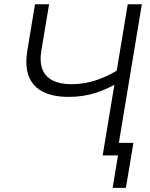

<svg xmlns="http://www.w3.org/2000/svg" viewBox="-20 -748 720 924"><path d="M310.1 -281.7Q236.8 -281.7 188 -305.7Q139.2 -329.6 119.1 -379.4Q99.1 -429.2 111.8 -505.9L148.4 -727.5H216.3L179.2 -505.9Q169.9 -449.7 184.6 -413.6Q199.2 -377.4 234.9 -360.1Q270.5 -342.8 323.7 -342.8Q389.2 -342.8 450.4 -364.5Q511.7 -386.2 566.4 -423.8L554.7 -354Q502.4 -321.3 441.7 -301.5Q380.9 -281.7 310.1 -281.7ZM474.1 0 594.7 -727.5H662.6L542 0ZM522 156.2 547.9 0H505.9L515.6 -60.5H622.1L585.9 156.2Z"/></svg>

Font: Inter 24pt Light
Style: Italic
Weight: 300
Italic angle: -9.3988°
Designer: Rasmus Andersson
Foundry: rsms
Version: Version 4.001;git-66647c0bb